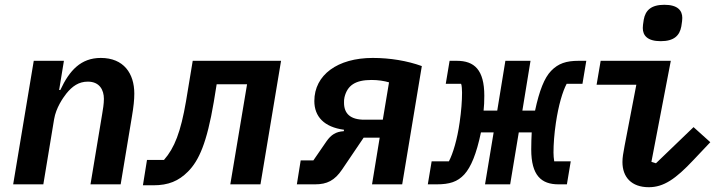

<svg xmlns="http://www.w3.org/2000/svg" viewBox="-20 -770 3040 802"><path d="M161 0 206 -272C214 -320 243 -361 257 -379C282 -410 309 -429 347 -429C396 -429 414 -394 414 -357C414 -336 410 -313 407 -295L358 0H484L531 -283C538 -324 541 -353 541 -379C541 -463 497 -528 401 -528C318 -528 270 -476 232 -394H227L247 -516H121L35 0Z M577 4H620C684 4 726 -14 765 -53C811 -99 844 -173 873 -344L885 -418H1012L942 0H1068L1154 -516H785L757 -347C735 -219 709 -152 665 -102H594Z M1220 0H1296C1346 0 1378 -16 1409 -62L1499 -195H1566L1534 0H1660L1742 -494C1681 -516 1610 -528 1537 -528C1390 -528 1293 -457 1293 -348C1293 -283 1334 -239 1417 -228L1416 -222C1383 -220 1363 -207 1344 -180L1289 -100H1236ZM1502 -270C1444 -270 1417 -295 1417 -341C1417 -350 1417 -356 1419 -364C1431 -413 1464 -436 1532 -436C1559 -436 1585 -432 1605 -426L1579 -270Z M1767 0H1804C1857 0 1891 -10 1920 -42C1947 -72 1970 -126 1989 -217H2042L2006 0H2111L2147 -217H2201C2200 -198 2199 -172 2199 -146C2199 -37 2241 0 2313 0H2348L2364 -96H2295C2293 -109 2292 -121 2292 -133C2292 -167 2295 -210 2302 -257C2313 -331 2330 -388 2347 -420H2413L2429 -516H2397C2345 -516 2312 -505 2282 -474C2254 -445 2233 -392 2215 -308H2162L2196 -516H2091L2057 -308H2000C2002 -325 2003 -347 2003 -370C2003 -479 1961 -516 1888 -516H1858L1842 -420H1906C1909 -415 1910 -393 1910 -383C1910 -349 1907 -307 1900 -259C1890 -188 1872 -128 1855 -96H1783Z M2740 -598C2795 -598 2819 -621 2826 -660C2829 -678 2830 -688 2830 -695C2830 -726 2811 -750 2755 -750C2700 -750 2676 -727 2669 -688C2666 -670 2665 -660 2665 -653C2665 -622 2684 -598 2740 -598ZM2690 12C2752 12 2802 -22 2877 -102L2947 -176L2877 -239L2720 -88L2701 -94L2782 -516H2489L2472 -416H2638L2589 -161C2583 -129 2580 -112 2580 -93C2580 -30 2618 12 2690 12Z"/></svg>

Font: IBM Plex Mono SmBld
Style: Italic
Weight: 600
Italic angle: -9.5°
Monospace: yes
Designer: Mike Abbink, Paul van der Laan, Pieter van Rosmalen
Foundry: Bold Monday
Version: Version 2.004